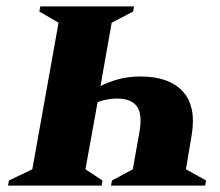

<svg xmlns="http://www.w3.org/2000/svg" viewBox="-20 -680 689 600"><path d="M399 -660 396 -644 329 -609 294 -411Q319 -424 350.5 -432.5Q382 -441 419 -441Q508 -441 551 -394.5Q594 -348 579 -258L561 -151L624 -116L621 -100H327L330 -116L395 -151L415 -263Q426 -321 408.5 -346.5Q391 -372 345 -372Q333 -372 317 -369.5Q301 -367 285 -361L247 -151L300 -116L298 -100H5L8 -116L81 -151L163 -609L103 -644L106 -660Z"/></svg>

Font: Spectral SC ExtraBold
Style: Italic
Weight: 800
Italic angle: -10°
Designer: Jean-Baptiste Levee
Foundry: Production Type
Version: Version 2.001